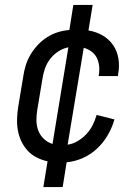

<svg xmlns="http://www.w3.org/2000/svg" viewBox="-20 -755 540 775"><path d="M155 0 172 -104Q148 -109 127 -120Q106 -131 91 -147.5Q76 -164 66 -185Q56 -206 52 -229.5Q48 -253 49 -277.5Q50 -302 54 -327L74 -447Q77 -469 84 -491.5Q91 -514 103.5 -535Q116 -556 133 -574Q150 -592 170.5 -605Q191 -618 213.5 -625Q236 -632 260 -634L276 -735H354L337 -632Q368 -627 394 -612Q420 -597 436.5 -573Q453 -549 458 -518.5Q463 -488 457 -457L456 -448H378L379 -453Q382 -472 380 -489.5Q378 -507 370.5 -522Q363 -537 348.5 -547.5Q334 -558 318 -562L253 -171Q274 -174 293.5 -185.5Q313 -197 328.5 -213.5Q344 -230 354 -250Q364 -270 370 -291L442 -273Q433 -241 415.5 -210.5Q398 -180 372 -155.5Q346 -131 314 -117Q282 -103 249 -100L233 0ZM192 -174 256 -564Q235 -560 215.5 -547.5Q196 -535 182 -516.5Q168 -498 161 -477Q154 -456 151 -435L131 -315Q127 -293 127 -271Q127 -249 134 -229.5Q141 -210 156.5 -195Q172 -180 192 -174Z"/></svg>

Font: Iosevka Custom
Style: Italic
Weight: 400
Italic angle: -9°
Monospace: yes
Designer: Belleve Invis
Foundry: Belleve Invis
Version: Version 30.3.3; ttfautohint (v1.8.3)